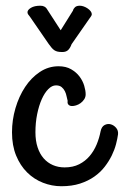

<svg xmlns="http://www.w3.org/2000/svg" viewBox="-20 -624 433 672"><path d="M194.8 27.8Q161.6 27.8 130.4 15.6Q99.1 3.4 75 -20.5Q50.8 -44.4 36.4 -79.6Q22 -114.7 22 -161.1Q22 -204.1 34.2 -245.6Q46.4 -287.1 67.9 -319.6Q89.4 -352.1 119.4 -372.1Q149.4 -392.1 185.1 -392.1Q210.9 -392.1 229 -381.6Q247.1 -371.1 258.3 -356.2Q269.5 -341.3 274.7 -324.2Q279.8 -307.1 279.8 -293.9Q279.8 -284.2 274.7 -276.4Q269.5 -268.6 262.2 -263.2Q254.9 -257.8 246.1 -255.1Q237.3 -252.4 230.5 -252.9Q223.6 -253.4 219.5 -257.8Q215.3 -262.2 216.8 -271Q214.8 -277.3 213.1 -286.6Q211.4 -295.9 207.3 -304.4Q203.1 -313 195.8 -319.1Q188.5 -325.2 175.8 -325.2Q162.1 -325.2 149.2 -312.3Q136.2 -299.3 126.2 -276.9Q116.2 -254.4 110.1 -224.6Q104 -194.8 104 -161.1Q104 -131.3 111.6 -108.4Q119.1 -85.4 132.8 -69.8Q146.5 -54.2 165.3 -46.1Q184.1 -38.1 206.1 -38.1Q235.4 -38.1 257.1 -49.1Q278.8 -60.1 293.9 -78.1Q309.1 -96.2 318.4 -118.7Q327.6 -141.1 332 -164.1Q335.4 -180.7 345.9 -186.3Q356.4 -191.9 367.4 -189Q378.4 -186 386.5 -176.5Q394.5 -167 393.1 -153.8Q391.1 -138.7 386 -119.1Q380.9 -99.6 371.1 -79.6Q361.3 -59.6 346.4 -40.3Q331.5 -21 310.1 -5.9Q288.6 9.3 260 18.6Q231.4 27.8 194.8 27.8ZM84.5 -565.9Q81.1 -569.8 78.6 -573.5Q76.2 -577.1 76.2 -581.1Q76.2 -589.4 88.4 -596.7Q100.6 -604 121.1 -604Q129.4 -604 135 -601.1Q140.6 -598.1 143.1 -594.2L192.4 -518.1L235.4 -586.9Q236.8 -593.3 242.4 -598.6Q248 -604 259.3 -604Q266.1 -604 273.4 -601.3Q280.8 -598.6 287.1 -594.2Q293.5 -589.8 297.4 -584.5Q301.3 -579.1 301.3 -574.2Q301.3 -570.8 298.3 -566.4Q295.4 -562 294.4 -561L230.5 -469.2Q225.6 -455.6 218.3 -448.7Q210.9 -441.9 198.2 -441.9Q188 -441.9 181.6 -443.4Q175.3 -444.8 170.2 -448.2Q165 -451.7 160.6 -457Q156.2 -462.4 150.4 -470.2Z"/></svg>

Font: Grand Hotel
Style: Regular
Weight: 400
Designer: Brian J. Bonislawsky & Jim Lyles for Astigmatic (AOETI)
Foundry: Astigmatic (AOETI)
Version: Version 001.000